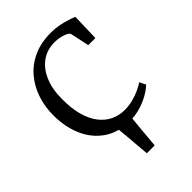

<svg xmlns="http://www.w3.org/2000/svg" viewBox="-219 -660 935 935"><g transform="rotate(-45 248.0 -193.0)"><path d="M226 180Q223 148.5 220.8 121Q218.5 93.5 216.2 63.8Q214 34 210 -3H297Q293 34.5 290.2 64Q287.5 93.5 285.2 121Q283 148.5 280 180ZM280.5 11Q200.5 11 146 -26Q91.5 -63 63.2 -126.5Q35 -190 34.5 -269Q34 -328.5 51.2 -381.8Q68.5 -435 103 -476.5Q137.5 -518 189.5 -542Q241.5 -566 310.5 -566Q339.5 -566 366.5 -560.8Q393.5 -555.5 415.2 -548.5Q437 -541.5 449.5 -536L445.5 -394H396.5L376 -490Q374.5 -498 361.8 -504.8Q349 -511.5 330 -516Q311 -520.5 290 -520.5Q239.5 -520.5 201.5 -493.8Q163.5 -467 142 -417.2Q120.5 -367.5 120.5 -298.5Q120 -234.5 133.2 -186.8Q146.5 -139 170.8 -107.8Q195 -76.5 227.5 -60.8Q260 -45 298 -45Q328.5 -45 356.2 -52.2Q384 -59.5 406.8 -70Q429.5 -80.5 444 -91L460 -59Q441.5 -41 412.5 -24.8Q383.5 -8.5 349 1.2Q314.5 11 280.5 11Z"/></g></svg>

Font: Merriweather 28pt Light
Style: Regular
Weight: 300
Version: Version 2.100